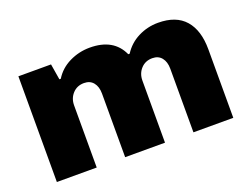

<svg xmlns="http://www.w3.org/2000/svg" viewBox="-88 -720 1176 901"><g transform="rotate(-20 500.0 -270.0)"><path d="M60 -528H223L236 -449H243Q270 -493 318 -516.5Q366 -540 420 -540Q539 -540 580 -449H587Q615 -493 661.5 -516.5Q708 -540 761 -540Q851 -540 896 -488.5Q941 -437 941 -342V0H742V-318Q742 -352 725.5 -372.5Q709 -393 679 -393Q644 -393 622 -369Q600 -345 600 -310V0H401V-318Q401 -352 384.5 -372.5Q368 -393 338 -393Q303 -393 281 -369Q259 -345 259 -310V0H60Z"/></g></svg>

Font: Archivo Black
Style: Regular
Weight: 400
Designer: Hector Gatti
Foundry: Omnibus-Type
Version: Version 1.101; ttfautohint (v1.8)